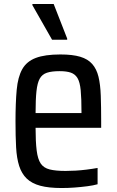

<svg xmlns="http://www.w3.org/2000/svg" viewBox="-20 -861 587 966"><path d="M290 85Q225 85 182.5 73.5Q140 62 114.5 37.5Q89 13 76.5 -26Q64 -65 61 -120.5Q58 -176 58 -250Q58 -344 64 -409Q70 -474 92 -513Q114 -552 160 -569.5Q206 -587 284 -587Q345 -587 383.5 -575.5Q422 -564 444 -539Q466 -514 475.5 -475Q485 -436 487 -380Q489 -324 489 -251V-218H159Q159 -148 164.5 -104Q170 -60 185 -38Q200 -16 230 -8.5Q260 -1 310 -1Q334 -1 360 -2.5Q386 -4 414.5 -7.5Q443 -11 471 -16V66Q450 72 419.5 76Q389 80 356 82.5Q323 85 290 85ZM390 -264V-295Q390 -366 386 -407Q382 -448 370 -468Q358 -488 336.5 -495.5Q315 -503 280 -503Q240 -503 216 -495Q192 -487 180 -465.5Q168 -444 163.5 -402.5Q159 -361 159 -292H417ZM242 -661 143 -835V-841H250L318 -667V-661Z"/></svg>

Font: Farlight84_Sys_V01
Style: Regular
Weight: 400
Designer: Ryoko NISHIZUKA  (kana, bopomofo & ideographs); Paul D. Hunt (Latin, Greek & Cyrillic); Sandoll Communications , Soo-you
Foundry: Adobe
Version: Version 2.004;October 29, 2024;FontCreator 14.0.0.2814 64-bi